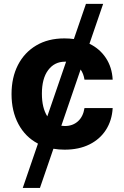

<svg xmlns="http://www.w3.org/2000/svg" viewBox="-20 -747 629 972"><path d="M502.1 -727.3 432.9 -525.6Q485.4 -500 516.3 -453.1Q547.2 -406.2 550.4 -343.8H407.7Q403.1 -373.9 388.1 -395.2L290.5 -110.4Q299 -109 308.6 -109Q347.7 -109 374.3 -132.6Q400.9 -156.2 407.7 -199.9H550.4Q546.9 -137.4 516.5 -89.8Q486.2 -42.3 432.9 -15.8Q379.6 10.7 306.8 10.7Q277.3 10.7 250.4 6L182.2 204.5H95.2L172.2 -19.9Q108 -53.6 73.2 -119Q38.4 -184.3 38.4 -270.6Q38.4 -354.4 70.8 -417.8Q103.3 -481.2 163.4 -516.9Q223.4 -552.6 306.1 -552.6Q331 -552.6 354 -549.4L415.1 -727.3ZM314.6 -434.7Q311.8 -434.7 308.6 -434.7Q256 -434.7 224.1 -392.4Q192.1 -350.1 192.1 -272.7Q192.1 -201 219.5 -158Z"/></svg>

Font: Inter Zeller
Style: Bold
Weight: 700
Designer: Rasmus Andersson; Joe Bland
Foundry: zeller
Version: Version 3.015;git-dec3a8cb1